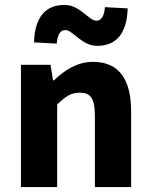

<svg xmlns="http://www.w3.org/2000/svg" viewBox="-20 -759 612 779"><path d="M65 0H212V-335C244 -366 267 -383 304 -383C346 -383 365 -361 365 -289V0H512V-308C512 -432 466 -508 358 -508C291 -508 241 -473 199 -433H195L185 -496H65ZM374 -573C451 -573 495 -622 498 -725L406 -730C402 -692 391 -675 371 -675C340 -675 305 -739 242 -739C165 -739 121 -690 118 -587L210 -582C214 -621 225 -637 245 -637C276 -637 311 -573 374 -573Z"/></svg>

Font: Giro Sans Regular
Style: Bold
Weight: 700
Designer: Paul D. Hunt
Foundry: Adobe Systems Incorporated
Version: Version 1.000;PS 1.0;hotconv 1.0.88;makeotf.lib2.5.647800